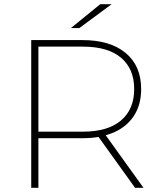

<svg xmlns="http://www.w3.org/2000/svg" viewBox="-20 -890 758 910"><path d="M128 0V-700H371Q502 -700 575.5 -639Q649 -578 649 -468Q649 -395 616 -343Q583 -291 521 -263Q502 -255 481 -249L660 0H620L447 -241Q412 -235 371 -235H162V0ZM162 -266H373Q491 -266 553.5 -319Q616 -372 616 -468Q616 -564 553.5 -616.5Q491 -669 373 -669H162ZM316 -757 455 -870H509L356 -757Z"/></svg>

Font: Montserrat Thin ExtraLight
Style: Regular
Weight: 250
Version: Version 9.000